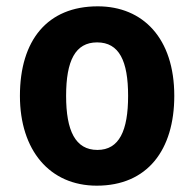

<svg xmlns="http://www.w3.org/2000/svg" viewBox="-20 -577 615 607"><path d="M531 -274C531 -456 432 -557 289 -557C130 -557 43 -450 43 -274C43 -102 137 10 286 10C446 10 531 -103 531 -274ZM189 -274C189 -385 218 -443 287 -443C357 -443 385 -384 385 -274C385 -164 357 -103 288 -103C218 -103 189 -164 189 -274Z"/></svg>

Font: Noto Sans Thai Looped SemiCondensed
Style: Bold
Weight: 700
Width: 4
Designer: Sasikarn Vongin, Ben Mitchell
Foundry: The Fontpad Ltd
Version: Version 1.001